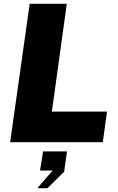

<svg xmlns="http://www.w3.org/2000/svg" viewBox="-20 -743 618 1003"><path d="M135 -723 33 0H517L539 -160H251L329 -723ZM175 240H228L315 154L330 48H205L189 148H255Z"/></svg>

Font: United Sans Black
Style: Italic
Weight: 900
Italic angle: -8°
Designer: Pablo Impallari, Rodrigo Fuenzalida (Modified by Dan O. Williams)
Version: Version 1.000;PS 001.000;hotconv 1.0.88;makeotf.lib2.5.64775